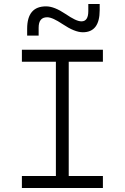

<svg xmlns="http://www.w3.org/2000/svg" viewBox="-20 -943 626 963"><path d="M89.8 0H496.1V-60.1H324.7V-633.3H496.1V-693.4H89.8V-633.3H260.3V-60.1H89.8ZM116.2 -764.6H173.8V-803.7C173.8 -839.4 188 -856.4 216.8 -856.4C235.4 -856.4 261.2 -843.8 293.5 -822.3C334.5 -794.9 367.7 -781.2 395.5 -781.2C451.7 -781.2 480 -817.9 480 -892.1V-922.9H422.9V-887.2C422.9 -852.5 411.1 -835.9 388.7 -835.9C369.6 -835.9 344.7 -848.6 308.6 -873C270.5 -898.4 239.3 -911.1 210.9 -911.1C147.9 -911.1 116.2 -874 116.2 -798.8Z"/></svg>

Font: Cascadia Mono NF Light
Style: Regular
Weight: 300
Monospace: yes
Designer: Aaron Bell
Foundry: Saja Typeworks
Version: Version 2404.023